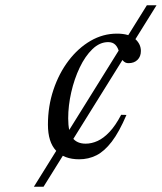

<svg xmlns="http://www.w3.org/2000/svg" viewBox="-20 -705 611 725"><path d="M108 0 534.5 -685H571L144.5 0ZM388.5 -546Q356.5 -546 329 -519.5Q301.5 -493 281 -450Q260.5 -407 249 -356.5Q237.5 -306 237.5 -258Q237.5 -206 254 -184.2Q270.5 -162.5 303.5 -162.5Q326 -162.5 348.5 -172.8Q371 -183 393.5 -206.8Q416 -230.5 437.5 -271.5L457.5 -271Q430 -206.5 402 -170Q374 -133.5 344 -118.5Q314 -103.5 279 -103.5Q222.5 -103.5 191.8 -136Q161 -168.5 161 -234.5Q161 -304 181.8 -366Q202.5 -428 238.8 -475.8Q275 -523.5 322 -550.8Q369 -578 421.5 -578Q467.5 -578 489.8 -558.5Q512 -539 512 -512.5Q512 -491.5 499.2 -479Q486.5 -466.5 465.5 -466.5Q452.5 -466 443.5 -477Q434.5 -488 430 -507Q425.5 -526 415.5 -536Q405.5 -546 388.5 -546Z"/></svg>

Font: Newsreader 36pt
Style: Italic
Weight: 400
Italic angle: -17°
Designer: Hugues Gentile
Foundry: Production Type
Version: Version 1.003